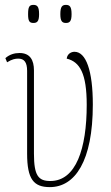

<svg xmlns="http://www.w3.org/2000/svg" viewBox="-20 -756 453 786"><path d="M250 -662C266 -662 273 -670 273 -698C273 -728 266 -736 250 -736C234 -736 227 -728 227 -698C227 -670 234 -662 250 -662ZM117 -662C133 -662 140 -670 140 -698C140 -728 133 -736 117 -736C100 -736 95 -728 95 -698C95 -670 100 -662 117 -662ZM184 10C287 10 360 -96 360 -328C360 -467 332 -544 285 -544C274 -544 256 -538 253 -516C307 -503 335 -455 335 -327C335 -147 291 -15 186 -15C137 -15 119 -37 119 -127V-468C119 -510 103 -539 60 -539C39 -539 19 -533 2 -518L9 -501C30 -514 43 -516 55 -516C79 -516 91 -501 91 -466V-127C91 -22 118 10 184 10Z"/></svg>

Font: Noto Serif ExtraCondensed Thin
Style: Regular
Weight: 100
Width: 2
Designer: Monotype Design Team
Foundry: Monotype Imaging Inc.
Version: Version 2.013